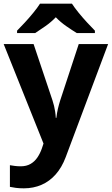

<svg xmlns="http://www.w3.org/2000/svg" viewBox="-20 -786 609 1046"><path d="M0 -546H163L266 -239Q271 -224 274.5 -209Q278 -194 280.5 -178Q283 -162 284 -144H287Q290 -170 295.5 -193.5Q301 -217 308 -239L409 -546H569L338 70Q317 126 283.5 164Q250 202 206 221Q162 240 110 240Q85 240 66.5 237.5Q48 235 34 232V114Q45 116 60.5 118Q76 120 93 120Q124 120 146.5 107Q169 94 184 71.5Q199 49 208 23L217 -4ZM372 -766Q386 -744 408.5 -716.5Q431 -689 455 -663Q479 -637 497 -619V-606H398Q372 -622 341 -643.5Q310 -665 284 -692Q258 -665 228 -644Q198 -623 172 -606H73V-619Q92 -638 115.5 -663.5Q139 -689 161.5 -716.5Q184 -744 198 -766Z"/></svg>

Font: Noto Sans Thai
Style: Bold
Weight: 700
Designer: Monotype Design Team
Foundry: Monotype Imaging Inc.
Version: Version 2.001